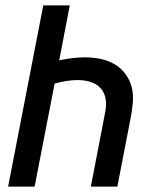

<svg xmlns="http://www.w3.org/2000/svg" viewBox="-20 -690 590 710"><path d="M10 0 140 -670H238L199 -467Q223 -472 247 -475Q271 -478 294 -478Q324 -478 352.5 -472Q381 -466 404.5 -452Q428 -438 444.5 -415.5Q461 -393 467.5 -365.5Q474 -338 471 -308Q468 -278 462 -248L414 0H316L367 -265Q371 -282 372 -299Q373 -316 369 -331.5Q365 -347 355.5 -359.5Q346 -372 332 -379.5Q318 -387 301.5 -390.5Q285 -394 268 -394Q247 -394 225.5 -390.5Q204 -387 182 -381L108 0Z"/></svg>

Font: Lode Dark
Style: Bold Italic
Weight: 700
Italic angle: -11°
Monospace: yes
Designer: Belleve Invis
Foundry: Belleve Invis
Version: Version 29.2.0; ttfautohint (v1.8.3)